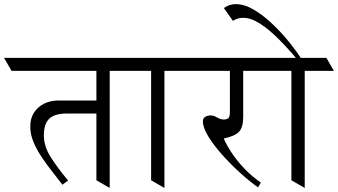

<svg xmlns="http://www.w3.org/2000/svg" viewBox="-62 -931 1674 951"><path d="M398.9 -644.5 436 -580.1H-4.9L-42 -644.5ZM588.9 -644.5 626 -580.1H183.6L146.5 -644.5ZM415.5 -38.1V-644.5H481.4V0ZM438 -433.1V-368.7H268.6Q209.5 -368.7 182.4 -343.5Q155.3 -318.4 155.3 -260.7Q155.3 -207 188 -154.8Q220.7 -102.5 275.4 -36.6L247.1 -16.1Q223.1 -47.9 195.6 -82.5Q168 -117.2 143.6 -154.1Q119.1 -190.9 103.5 -228.5Q87.9 -266.1 87.9 -303.7Q87.9 -345.2 106.9 -374Q126 -402.8 157.2 -418Q188.5 -433.1 225.1 -433.1Z M732.4 -644.5 769.5 -580.1H579.1L542 -644.5ZM859.9 -644.5 897 -580.1H706.5L669.4 -644.5ZM686.5 -38.1V-644.5H752.4V0Z M1233.4 -644.5 1270.5 -580.1H850.1L813 -644.5ZM1283.7 -644.5 1320.8 -580.1H916.5L879.4 -644.5ZM1076.7 -620.1H1142.6V-353Q1142.6 -299.3 1121.3 -277.8Q1100.1 -256.3 1046.4 -245.1Q1061 -210.4 1087.9 -170.7Q1114.7 -130.9 1151.1 -93.3Q1187.5 -55.7 1230 -26.4L1216.3 -2.9Q1173.8 -32.7 1126.5 -75.7Q1079.1 -118.7 1037.4 -165.8Q995.6 -212.9 969.2 -256.1Q942.9 -299.3 942.9 -330.1Q942.9 -345.7 954.8 -352.5Q966.8 -359.4 981.4 -359.4Q996.1 -359.4 1013.4 -349.1Q1030.8 -338.9 1047.9 -338.9Q1058.6 -338.9 1067.6 -344.5Q1076.7 -350.1 1076.7 -375Z M1427.2 -644.5 1464.4 -580.1H1273.9L1236.8 -644.5ZM1554.7 -644.5 1591.8 -580.1H1401.4L1364.3 -644.5ZM1381.3 -38.1V-644.5H1447.3V0ZM1431.2 -638.7H1408.2Q1363.8 -691.9 1317.4 -738.3Q1271 -784.7 1226.3 -813.7Q1181.6 -842.8 1141.6 -842.8Q1114.7 -842.8 1091.8 -827.6L1046.9 -891.1Q1073.7 -910.6 1106 -910.6Q1148.4 -910.6 1195.1 -883.1Q1241.7 -855.5 1286.9 -812.7Q1332 -770 1369.6 -723.4Q1407.2 -676.8 1431.2 -638.7Z"/></svg>

Font: Annapurna SIL
Style: Regular
Weight: 400
Designer: Peter Martin, Annie Olsen
Foundry: SIL International
Version: Version 2.000